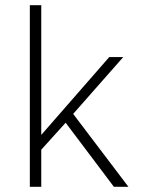

<svg xmlns="http://www.w3.org/2000/svg" viewBox="-20 -720 550 740"><path d="M95 -700H139V-200L401 -500H455L262 -281L475 0H419L233 -247L139 -143V0H95Z"/></svg>

Font: PT Root UI Light
Style: Regular
Weight: 300
Designer: Vitaly Kuzmin
Foundry: ParaType Ltd.
Version: Version 2.000G